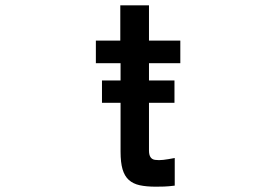

<svg xmlns="http://www.w3.org/2000/svg" viewBox="-20 -653 1040 723"><path d="M659 -415H541V-350H637V-266H541V-86Q541 -54 564 -51Q578 -49 595 -51Q612 -53 638 -58V46Q614 49 597.5 49.5Q581 50 567 50Q531 50 506 44.5Q481 39 465 24.5Q449 10 441.5 -15.5Q434 -41 434 -82V-266H364V-350H434V-415H341V-500H433V-633H541V-500H659Z"/></svg>

Font: NanumGothicCoding
Style: Bold
Weight: 700
Monospace: yes
Designer: Kwon Bruce; Nicolas Noh; Sung-woo Choi; Go-un Cha; Soo-hyun Park;
Foundry: NHN Corporation
Version: Version 2.000;PS 1;hotconv 1.0.49;makeotf.lib2.0.14853